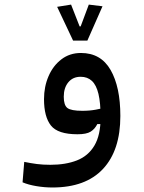

<svg xmlns="http://www.w3.org/2000/svg" viewBox="-20 -581 626 835"><path d="M208 234.4Q173.3 234.4 138.4 228.5Q103.5 222.7 78.1 211.9L85.4 123Q114.3 128.9 140.4 132.3Q166.5 135.7 199.2 135.7Q265.6 135.7 314.7 116.5Q363.8 97.2 390.6 52Q417.5 6.8 417.5 -70.3Q417.5 -133.8 408.2 -172.6Q398.9 -211.4 379.6 -229.2Q360.4 -247.1 330.6 -247.1Q296.9 -247.1 277.1 -223.1Q257.3 -199.2 257.3 -160.2Q257.3 -123.5 273.2 -111.3Q289.1 -99.1 338.4 -99.1Q370.1 -99.1 397.2 -104.2Q424.3 -109.4 462.9 -119.1L458 -41.5H403.3Q392.6 -20 374.3 -8.5Q356 2.9 316.9 2.9Q231.4 2.9 201.4 -35.2Q171.4 -73.2 171.4 -149.9Q171.4 -204.1 191.2 -249.8Q210.9 -295.4 247.1 -323Q283.2 -350.6 332 -350.6Q418.5 -350.6 460.9 -276.9Q503.4 -203.1 503.4 -76.7Q503.4 72.8 428 153.6Q352.5 234.4 208 234.4ZM297.9 -404.3 228.5 -551.3 289.1 -561 326.2 -466.3H334L347.2 -434.1H318.8L366.2 -561L425.8 -553.7L359.9 -404.3Z"/></svg>

Font: Cascadia Code
Style: Regular
Weight: 400
Designer: Aaron Bell
Foundry: Saja Typeworks
Version: Version 2404.023